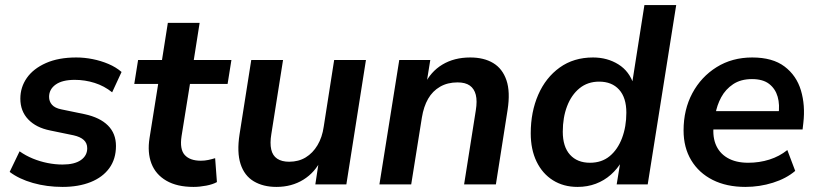

<svg xmlns="http://www.w3.org/2000/svg" viewBox="-20 -725 3214 755"><path d="M226 10Q164 10 109.5 -5.5Q55 -21 18 -49L57 -130Q81 -113 109 -101.5Q137 -90 167 -84Q197 -78 226 -78Q273 -78 298 -95.5Q323 -113 323 -142Q323 -162 309.5 -174.5Q296 -187 269 -193L177 -212Q122 -223 91 -255.5Q60 -288 60 -337Q60 -382 85.5 -418.5Q111 -455 160.5 -477Q210 -499 280 -499Q312 -499 344.5 -492.5Q377 -486 406.5 -473.5Q436 -461 458 -442L421 -362Q390 -387 352 -399Q314 -411 274 -411Q225 -411 199 -392.5Q173 -374 173 -344Q173 -326 184.5 -313Q196 -300 221 -295L313 -276Q373 -263 404.5 -231.5Q436 -200 436 -151Q436 -100 410 -64Q384 -28 336.5 -9Q289 10 226 10Z M741 10Q676 10 634 -14.5Q592 -39 575.5 -82Q559 -125 568 -182L602 -395H508L523 -489H617L640 -635H765L742 -489H890L875 -395H727L694 -190Q686 -138 706.5 -115.5Q727 -93 770 -93Q785 -93 799 -96Q813 -99 826 -103L833 -9Q817 0 791 5Q765 10 741 10Z M1067 10Q1015 10 978 -12Q941 -34 926 -80Q911 -126 922 -197L968 -489H1093L1047 -198Q1041 -162 1046.5 -137.5Q1052 -113 1070 -101Q1088 -89 1117 -89Q1154 -89 1182 -106Q1210 -123 1228.5 -154Q1247 -185 1253 -227L1294 -489H1419L1342 0H1220L1235 -99H1244Q1219 -47 1173 -18.5Q1127 10 1067 10Z M1472 0 1550 -489H1672L1656 -390H1648Q1673 -443 1719.5 -471Q1766 -499 1829 -499Q1883 -499 1919.5 -477Q1956 -455 1971.5 -409.5Q1987 -364 1976 -293L1930 0H1805L1851 -291Q1857 -328 1851 -352Q1845 -376 1827.5 -388.5Q1810 -401 1779 -401Q1740 -401 1710.5 -384Q1681 -367 1663.5 -336.5Q1646 -306 1639 -263L1597 0Z M2251 10Q2196 10 2154.5 -16Q2113 -42 2090 -89.5Q2067 -137 2067 -201Q2067 -285 2096.5 -352.5Q2126 -420 2181 -459.5Q2236 -499 2312 -499Q2368 -499 2411.5 -472Q2455 -445 2472 -392L2465 -393L2514 -705H2639L2527 0H2405L2420 -92H2426Q2408 -61 2382 -38Q2356 -15 2323 -2.5Q2290 10 2251 10ZM2300 -85Q2346 -85 2377.5 -111Q2409 -137 2426 -182Q2443 -227 2443 -282Q2443 -341 2414.5 -372.5Q2386 -404 2336 -404Q2291 -404 2259 -378Q2227 -352 2210 -307.5Q2193 -263 2193 -207Q2193 -148 2221.5 -116.5Q2250 -85 2300 -85Z M2911 10Q2837 10 2782.5 -17.5Q2728 -45 2698 -95Q2668 -145 2668 -212Q2668 -294 2702.5 -358.5Q2737 -423 2798 -461Q2859 -499 2938 -499Q3018 -499 3065 -463.5Q3112 -428 3129.5 -369.5Q3147 -311 3139 -242L3136 -216H2768L2778 -288H3058L3041 -273Q3047 -313 3038 -344.5Q3029 -376 3004.5 -395Q2980 -414 2937 -414Q2893 -414 2863 -394Q2833 -374 2816 -342.5Q2799 -311 2793 -275L2788 -244Q2780 -195 2793.5 -159.5Q2807 -124 2840 -104.5Q2873 -85 2922 -85Q2966 -85 3005.5 -97.5Q3045 -110 3076 -135L3107 -53Q3072 -23 3019.5 -6.5Q2967 10 2911 10Z"/></svg>

Font: Nunito Sans 12pt
Style: Bold Italic
Weight: 700
Italic angle: -9°
Designer: Vernon Adams
Foundry: Vernon Adams
Version: Version 3.101;gftools[0.9.27]